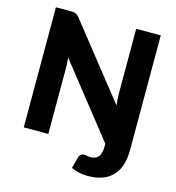

<svg xmlns="http://www.w3.org/2000/svg" viewBox="-129 -838 1034 1125"><g transform="rotate(15 388.5 -275.0)"><path d="M706.5 -728.5V-32.5Q706.5 13 695.8 51.5Q685 90 661.2 118.2Q637.5 146.5 599.2 162.2Q561 178 506.5 178Q492 178 479.2 176.8Q466.5 175.5 454.5 173Q442.5 170.5 430.5 166.2Q418.5 162 405 156.5L422 91Q427 73.5 435.8 68Q444.5 62.5 455.5 62.5Q460 62.5 463.5 63.2Q467 64 471 65Q475 66 480 66.8Q485 67.5 492 67.5Q525 67.5 541 47.5Q557 27.5 557 -15V-31L216 -462.5Q218 -443 218.8 -424.8Q219.5 -406.5 219.5 -390.5V0H70.5V-728.5H159.5Q170.5 -728.5 178 -727.5Q185.5 -726.5 191.5 -723.8Q197.5 -721 203 -716Q208.5 -711 215.5 -702.5L562 -265Q559.5 -286 558.5 -305.8Q557.5 -325.5 557.5 -343V-728.5Z"/></g></svg>

Font: Lato ExtraBold
Style: Regular
Weight: 800
Designer: Lukasz Dziedzic with Adam Twardoch and Botio Nikoltchev
Foundry: tyPoland Lukasz Dziedzic
Version: Version 2.015; 2015-08-06; http://www.latofonts.com/